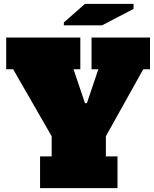

<svg xmlns="http://www.w3.org/2000/svg" viewBox="-20 -972 795 992"><path d="M395 -614H360L419 -439H429L488 -614H453V-778H755V-614H720L527 -268V-164H587V0H187V-164H247V-268L48 -614H12V-778H395ZM507 -841H310V-856L419 -952H670V-926Z"/></svg>

Font: Alfa Slab One
Style: Regular
Weight: 400
Designer: JM Sole
Foundry: JM Sole
Version: Version 1.001